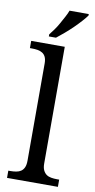

<svg xmlns="http://www.w3.org/2000/svg" viewBox="-98 -929 482 971"><g transform="rotate(10 143.0 -444.0)"><path d="M22.5 -37.1Q39.1 -37.1 53.2 -39.6Q67.4 -42 77.6 -49.1Q87.9 -56.2 93.8 -69.3Q99.6 -82.5 99.6 -104.5V-602.5Q99.6 -623 93.8 -635.7Q87.9 -648.4 76.9 -655.3Q65.9 -662.1 52 -664.3Q38.1 -666.5 22.5 -666.5H12.7V-703.6H185.1V-104.5Q185.1 -82.5 191.7 -69.3Q198.2 -56.2 208.3 -49.1Q218.3 -42 232.7 -39.6Q247.1 -37.1 261.7 -37.1H273.9V0H12.7V-37.1ZM96.7 -752Q107.4 -765.1 119.1 -781.5Q130.9 -797.9 141.1 -816.4Q151.4 -835 161.6 -853.8Q171.9 -872.6 177.2 -887.7H275.9V-879.9Q267.1 -867.7 250.7 -849.4Q234.4 -831.1 213.9 -811Q193.4 -791 171.6 -772.5Q149.9 -753.9 133.3 -741.2H96.7Z"/></g></svg>

Font: MUA Office
Style: Regular
Weight: 400
Designer: Khon Soe Zaw Thu
Foundry: Myanmar Unicode
Version: Version 2.10 June 24, 2017